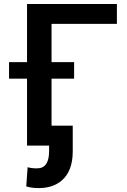

<svg xmlns="http://www.w3.org/2000/svg" viewBox="-20 -731 637 964"><path d="M566.9 -710.9H115.7V-418.9H25.4V-335.9H115.7V0H226.6V27.3C226.6 85.4 206.5 114.3 166 114.3C146 114.3 130.4 112.3 118.7 108.4L111.8 205.1C129.9 210.4 150.4 213.4 173.3 213.4C221.7 213.4 260.7 200.7 290.5 174.8C327.1 143.1 345.2 94.2 345.2 29.3V-100.1H238.8V-335.9H352.1V-418.9H238.8V-611.3H566.9Z"/></svg>

Font: Roboto Medium
Style: Regular
Weight: 500
Designer: Google
Version: Version 2.137; 2017